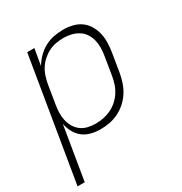

<svg xmlns="http://www.w3.org/2000/svg" viewBox="-173 -666 946 998"><g transform="rotate(-30 300.0 -166.5)"><path d="M5 205 127 -530H170L153 -432Q168 -457 189.5 -478.5Q211 -500 236.5 -513.5Q262 -527 289.5 -532.5Q317 -538 346 -538Q346 -538 346 -538Q346 -538 346 -538Q375 -538 402.5 -531.5Q430 -525 452 -509Q474 -493 488 -469Q502 -445 508 -418Q514 -391 513 -362Q512 -333 507 -304L489 -194Q484 -167 475 -140.5Q466 -114 450.5 -90Q435 -66 413 -46.5Q391 -27 365 -14.5Q339 -2 312 3Q285 8 257 8Q229 8 201.5 1Q174 -6 153 -22.5Q132 -39 119 -63.5Q106 -88 101 -115L48 205ZM250 -30Q274 -30 297 -34.5Q320 -39 341.5 -49Q363 -59 382 -75.5Q401 -92 414.5 -112.5Q428 -133 435.5 -155.5Q443 -178 447 -201L465 -311Q469 -335 469.5 -358.5Q470 -382 464.5 -404.5Q459 -427 446.5 -446Q434 -465 415 -477Q396 -489 373 -494.5Q350 -500 327 -500Q305 -500 282 -496Q259 -492 238 -481.5Q217 -471 199 -455Q181 -439 168 -419Q155 -399 148 -377Q141 -355 137 -333L119 -223Q115 -199 114 -175.5Q113 -152 118 -129.5Q123 -107 134 -87.5Q145 -68 163 -54.5Q181 -41 203.5 -35.5Q226 -30 250 -30Z"/></g></svg>

Font: Iosevka Curly XLtExObl
Style: Regular
Weight: 200
Width: 7
Italic angle: -9°
Monospace: yes
Designer: Belleve Invis
Foundry: Belleve Invis
Version: Version 11.0.1; ttfautohint (v1.8.3)